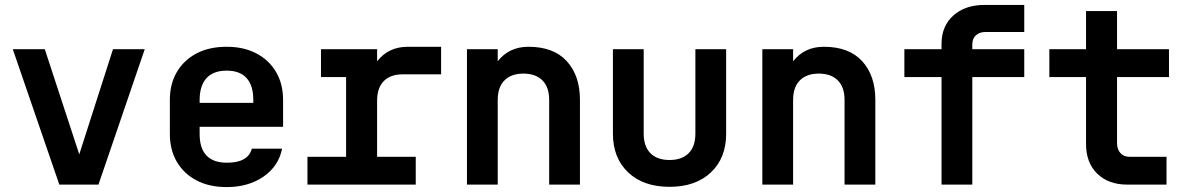

<svg xmlns="http://www.w3.org/2000/svg" viewBox="-20 -750 4840 780"><path d="M221 0 32 -550H162L302 -123L439 -550H568L380 0Z M901 10Q830 10 778.5 -17Q727 -44 698.5 -92.5Q670 -141 670 -206V-344Q670 -409 698.5 -457.5Q727 -506 778.5 -533Q830 -560 901 -560Q970 -560 1021.5 -533Q1073 -506 1101.5 -457.5Q1130 -409 1130 -344V-235H791V-206Q791 -89 902 -89Q988 -89 1003 -146H1126Q1112 -75 1050.5 -32.5Q989 10 901 10ZM791 -332H1009V-345Q1009 -402 982 -432.5Q955 -463 901 -463Q846 -463 818.5 -432Q791 -401 791 -344Z M1229 0V-113H1386V-437H1284V-550H1512V-501Q1558 -560 1637 -560H1772V-448H1616Q1566 -448 1539 -420.5Q1512 -393 1512 -341V-113H1669V0Z M1877 0V-550H2002V-501Q2048 -560 2127 -560Q2229 -560 2282.5 -501.5Q2336 -443 2336 -345V0H2211V-344Q2211 -396 2183.5 -423.5Q2156 -451 2106 -451Q2057 -451 2029.5 -423.5Q2002 -396 2002 -344V0Z M2700 9Q2594 9 2532 -49.5Q2470 -108 2470 -207V-550H2595V-207Q2595 -155 2622.5 -127.5Q2650 -100 2700 -100Q2750 -100 2777.5 -127.5Q2805 -155 2805 -207V-550H2930V-207Q2930 -108 2868 -49.5Q2806 9 2700 9Z M3077 0V-550H3202V-501Q3248 -560 3327 -560Q3429 -560 3482.5 -501.5Q3536 -443 3536 -345V0H3411V-344Q3411 -396 3383.5 -423.5Q3356 -451 3306 -451Q3257 -451 3229.5 -423.5Q3202 -396 3202 -344V0Z M3805 0V-437H3654V-550H3805V-572Q3805 -644 3853 -687Q3901 -730 3980 -730H4141V-620H3983Q3959 -620 3944.5 -606.5Q3930 -593 3930 -570V-550H4141V-437H3930V0Z M4560 0Q4483 0 4437.5 -44.5Q4392 -89 4392 -165V-437H4243V-550H4392V-705H4518V-550H4729V-437H4518V-168Q4518 -144 4531.5 -128.5Q4545 -113 4569 -113H4719V0Z"/></svg>

Font: Tiny
Style: Bold
Weight: 700
Monospace: yes
Designer: Philipp Nurullin, Konstantin Bulenkov
Foundry: JetBrains
Version: Version 2.251; ttfautohint (v1.8.4.7-5d5b)